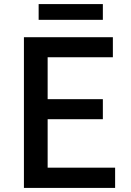

<svg xmlns="http://www.w3.org/2000/svg" viewBox="-20 -919 640 939"><path d="M97 0V-737H532V-639H213V-434H483V-336H213V-99H543V0ZM169 -822V-899H483V-822Z"/></svg>

Font: Source Han Sans SC Medium
Style: Regular
Weight: 500
Designer: Ryoko NISHIZUKA 西塚涼子 (kana, bopomofo & ideographs); Paul D. Hunt (Latin, Greek & Cyrillic); Sandoll Communications 산돌커뮤니
Foundry: Adobe
Version: Version 2.004;hotconv 1.0.118;makeotfexe 2.5.65603